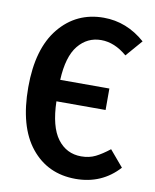

<svg xmlns="http://www.w3.org/2000/svg" viewBox="-82 -769 681 846"><g transform="rotate(10 258.5 -345.5)"><path d="M446 -141 507 -69Q431 15 314 15Q189 15 114 -78Q39 -171 39 -347Q39 -520 115.5 -613Q192 -706 314 -706Q417 -706 500 -633L436 -559Q380 -607 320 -607Q258 -607 217.5 -557.5Q177 -508 172 -403H392V-307H172Q175 -194 215 -140.5Q255 -87 321 -87Q357 -87 385 -101Q413 -115 446 -141Z"/></g></svg>

Font: Fira Sans Condensed Medium
Style: Regular
Weight: 500
Width: 3
Designer: Carrois Corporate & Edenspiekermann AG
Foundry: Carrois Corporate GbR & Edenspiekermann AG
Version: Version 4.203;PS 004.203;hotconv 1.0.88;makeotf.lib2.5.64775